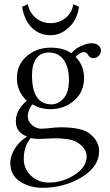

<svg xmlns="http://www.w3.org/2000/svg" viewBox="-20 -645 523 911"><path d="M111.8 -625Q119.6 -585 149.9 -560.1Q180.2 -535.2 220 -535.2Q259.8 -535.2 290.3 -559.1Q320.8 -583 328.1 -625L355 -612.8Q346.2 -550.8 306.6 -514.4Q267.1 -478 220.2 -478Q167 -478 131.1 -513.4Q95.2 -548.8 85 -612.8ZM211.9 -396Q172.9 -396 152.3 -367.4Q131.8 -338.9 131.8 -288.1Q131.8 -149.9 224.1 -149.9Q256.3 -149.9 281.7 -178Q307.1 -206.1 307.1 -266.1Q307.1 -326.2 282 -361.1Q256.8 -396 211.9 -396ZM126 9.8Q92.8 48.8 92.8 108.9Q92.8 156.7 127.4 189Q162.1 221.2 210.9 221.2Q277.8 221.2 334.5 184.1Q391.1 147 391.1 97.2Q391.1 56.2 341.8 27.8Q309.6 10.7 233.9 11.2Q230 11.2 205.6 12.7Q181.2 14.2 164.1 14.2Q139.2 13.7 126 9.8ZM422.9 -369.1Q405.8 -369.1 397 -386.2Q389.2 -398.4 377.9 -397.9Q369.1 -397.9 356.7 -390.4Q344.2 -382.8 338.9 -375Q378.9 -334 378.9 -275.9Q378.9 -209 332 -168Q285.2 -127 219.2 -127Q174.3 -127 132.8 -149.9Q111.8 -119.1 111.8 -94Q111.8 -68.8 132.3 -51.5Q152.8 -34.2 175.8 -34.2Q176.8 -34.2 205.1 -36.1Q243.2 -41 269 -41Q370.1 -41 408.2 -8.8Q450.2 25.9 450.2 71.8Q450.2 146 367.2 196Q284.2 246.1 182.1 246.1Q121.1 246.1 75 216.1Q28.8 186 28.8 127.9Q28.8 95.7 50.3 60.3Q71.8 24.9 108.9 2.9Q54.7 -16.1 55.2 -70.8Q55.2 -122.6 106.9 -167Q60.1 -211.9 60.1 -273.9Q60.1 -337.9 106.9 -378.4Q153.8 -418.9 220.2 -418.9Q282.2 -418.9 318.8 -392.1Q335.9 -414.1 365 -427Q394 -439.9 415 -439.9Q434.1 -439.9 446.5 -429.9Q459 -419.9 459 -404.8Q459 -390.6 448 -379.9Q437 -369.1 422.9 -369.1Z"/></svg>

Font: Linux Libertine Display
Style: Regular
Weight: 400
Designer: Philipp H. Poll
Foundry: Philipp H. Poll
Version: Version 5.0.9